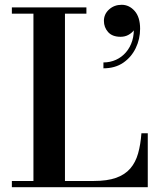

<svg xmlns="http://www.w3.org/2000/svg" viewBox="-20 -781 670 801"><path d="M29.5 0V-26H119.5V-724H29.5V-750H340.5V-724H251V-26H371Q427.5 -26 464.5 -39.2Q501.5 -52.5 523.5 -78Q545.5 -103.5 556 -140.5Q566.5 -177.5 570 -225H596.5V0ZM411.5 -496V-520.5Q439.5 -520.5 463.8 -531.5Q488 -542.5 505.5 -562.8Q523 -583 531.8 -611.2Q540.5 -639.5 537.5 -674H545Q546 -664.5 537.8 -653.8Q529.5 -643 515.2 -635.2Q501 -627.5 483 -627.5Q448.5 -627.5 431 -647.2Q413.5 -667 413.5 -694Q413.5 -722 435 -741.5Q456.5 -761 487.5 -761Q519 -761 541.8 -735.2Q564.5 -709.5 564.5 -661Q564.5 -618 546.2 -580.2Q528 -542.5 494 -519.2Q460 -496 411.5 -496Z"/></svg>

Font: Bodoni Moda SC 9pt SemiBold
Style: Regular
Weight: 600
Designer: Owen Earl
Foundry: indestructible type
Version: Version 2.005